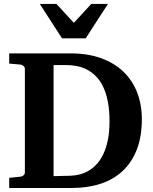

<svg xmlns="http://www.w3.org/2000/svg" viewBox="-20 -937 764 957"><path d="M525.9 -332Q525.9 -389.6 517.1 -432.9Q508.3 -476.1 492.9 -507.1Q477.5 -538.1 456.5 -558.6Q435.5 -579.1 411.6 -591.1Q387.7 -603 361.8 -607.9Q335.9 -612.8 310.1 -612.8H247.1V-59.1L330.1 -61Q351.6 -61.5 374.5 -66.9Q397.5 -72.3 419.2 -84.5Q440.9 -96.7 460.2 -116.9Q479.5 -137.2 494.1 -167.2Q508.8 -197.3 517.3 -238Q525.9 -278.8 525.9 -332ZM687 -342.8Q687 -256.8 662.4 -192.6Q637.7 -128.4 592 -85.4Q546.4 -42.5 481.9 -21.2Q417.5 0 337.9 0H25.9V-50.8L81.1 -56.2Q89.8 -57.1 96.9 -62.7Q104 -68.4 104 -78.1V-592.8Q104 -602.5 96.9 -608.4Q89.8 -614.3 81.1 -615.2L25.9 -620.1V-670.9H332Q417.5 -670.9 483.6 -647Q549.8 -623 595 -579.8Q640.1 -536.6 663.6 -476.3Q687 -416 687 -342.8ZM407.2 -746.1H289.1L178.2 -917.5H261.2L348.1 -823.2L435.1 -917.5H518.1Z"/></svg>

Font: Charis SIL Phon
Style: Bold
Weight: 700
Foundry: SIL International
Version: Version 5.000